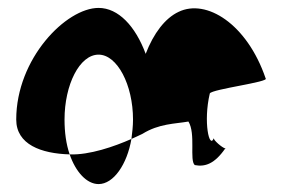

<svg xmlns="http://www.w3.org/2000/svg" viewBox="-20 -576 744 485"><path d="M21 -274C21 -211 84 -188 156 -186C147 -212 143 -242 143 -274C143 -362 181 -438 229 -438C276 -438 316 -362 316 -274C316 -257 314 -241 312 -225C323 -230 332 -234 340 -238C382 -264 422 -263 456 -269C475 -238 458 -171 472 -159C498 -154 522 -162 549 -201C541 -203 519 -222 520 -227C509 -198 493 -268 510 -340C516 -351 662 -369 651 -378C604 -516 501 -580 431 -546C397 -530 368 -492 348 -440C322 -510 279 -556 229 -556C147 -556 21 -428 21 -274ZM156 -186C171 -142 199 -111 229 -111C267 -111 301 -161 312 -225C269 -206 206 -184 156 -186ZM520 -227C520 -227 520 -228 520 -228C520 -228 520 -227 520 -227ZM550 -202 549 -201C551 -201 551 -201 550 -200Z"/></svg>

Font: Ampere
Style: UltCnd
Weight: 400
Version: Version 1